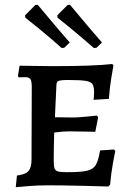

<svg xmlns="http://www.w3.org/2000/svg" viewBox="-20 -776 550 804"><path d="M51 -41Q86 -45 99 -59.5Q112 -74 112 -108L113 -411Q113 -436 107.5 -444.5Q102 -453 85 -453L59 -452L55 -457L62 -501Q76 -501 115.5 -500Q155 -499 201 -499Q374 -499 450 -508L455 -502Q453 -490 446 -449Q439 -408 436 -362L372 -358Q372 -361 373 -370.5Q374 -380 374 -390Q374 -414 367 -424Q360 -434 338 -437.5Q316 -441 264 -441Q241 -441 231.5 -439Q222 -437 219 -432Q216 -427 216 -414L210 -285L288 -284Q306 -284 340.5 -287.5Q375 -291 386 -292L391 -285L379 -224Q368 -224 336.5 -225Q305 -226 270 -226Q244 -226 207 -221Q205 -157 205 -102Q205 -80 208.5 -70.5Q212 -61 223 -58Q234 -55 261 -55Q319 -55 344.5 -61Q370 -67 381 -85Q392 -103 399 -146L457 -150L463 -144Q460 -132 452.5 -90Q445 -48 441 -2L433 5Q407 4 322.5 2Q238 0 179 0Q135 0 96 3.5Q57 7 46 8ZM86 -702 85 -712 128 -755 138 -756Q150 -742 187 -697.5Q224 -653 272 -598L249 -576L238 -575Q190 -618 144.5 -655Q99 -692 86 -702ZM221 -702 220 -712 263 -755 273 -756Q285 -742 322 -697.5Q359 -653 407 -598L384 -576L373 -575Q325 -617 279.5 -654.5Q234 -692 221 -702Z"/></svg>

Font: Alegreya SC Medium
Style: Regular
Weight: 500
Designer: Juan Pablo del Peral
Foundry: Huerta Tipografica
Version: Version 2.007; ttfautohint (v1.6)